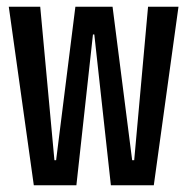

<svg xmlns="http://www.w3.org/2000/svg" viewBox="-20 -548 555 568"><path d="M80 0 6 -528H99L141 -74H146L203 -528H313L371 -74H377L418 -528H508L435 0H308L259 -446H255L206 0Z"/></svg>

Font: Bricolage Grotesque 96pt Condensed
Style: Regular
Weight: 400
Width: 3
Designer: Mathieu Triay
Foundry: Atelier Triay
Version: Version 1.001; ttfautohint (v1.8.4.7-5d5b);gftools[0.9.33.de